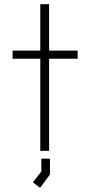

<svg xmlns="http://www.w3.org/2000/svg" viewBox="-20 -719 430 915"><path d="M214 -439V0H172V-439H40V-478H172V-699H214V-478H350V-439ZM137 150 177 98V37H218V113L171 176Z"/></svg>

Font: Turret Road Light
Style: Regular
Weight: 300
Designer: Noponies
Foundry: Noponies
Version: Version 1.001; ttfautohint (v1.8)